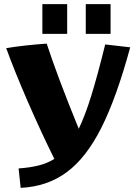

<svg xmlns="http://www.w3.org/2000/svg" viewBox="-20 -777 660 929"><path d="M243 -8Q179 -137 115 -284Q51 -431 10 -544Q94 -558 206 -566Q257 -409 361 -154Q392 -218 422 -315Q452 -412 489 -562L610 -548Q544 -305 470.5 -159Q397 -13 302.5 56.5Q208 126 80 132L70 38Q126 34 167.5 23.5Q209 13 243 -8ZM395 -757H515V-613H395ZM185 -757H305V-613H185Z"/></svg>

Font: Otomanopee One
Style: Regular
Weight: 400
Designer: Das Ende der Wildnis
Foundry: Gutenberg Labo
Version: Version 3.005